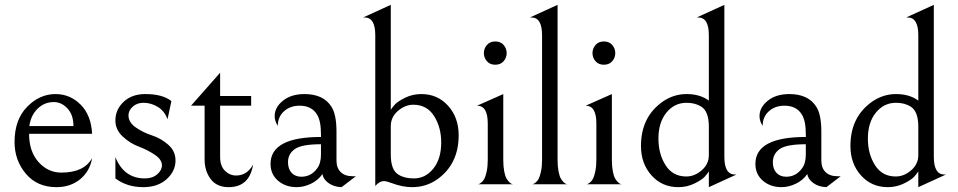

<svg xmlns="http://www.w3.org/2000/svg" viewBox="-20 -760 3952 792"><path d="M213 12Q133 12 86.5 -43.5Q40 -99 40 -174Q40 -266 91.5 -319Q143 -372 209 -372Q269 -372 312.5 -328.5Q356 -285 360 -208H100Q100 -135 139 -91.5Q178 -48 233 -48Q327 -48 360 -108Q351 -54 311 -21Q271 12 213 12ZM202 -339Q163 -339 135 -311.5Q107 -284 101 -240H283Q283 -286 258.5 -312.5Q234 -339 202 -339Z M571 12Q504 12 456 -24V-112Q491 -24 578 -24Q609 -24 628.5 -41Q648 -58 648 -78Q648 -102 618 -122Q588 -142 552 -155.5Q516 -169 486 -197Q456 -225 456 -263Q456 -308 490 -340Q524 -372 579 -372Q651 -372 687 -343L671 -268Q659 -302 631 -319Q603 -336 572 -336Q545 -336 527.5 -320Q510 -304 510 -284Q510 -255 540.5 -234Q571 -213 607 -201.5Q643 -190 673.5 -163.5Q704 -137 704 -98Q704 -54 667.5 -21Q631 12 571 12Z M923 12Q874 12 849 -21.5Q824 -55 824 -102V-324H768L888 -460V-364H1016V-324H888V-113Q888 -75 908 -55.5Q928 -36 954 -36Q999 -36 1024 -81Q1009 12 923 12Z M1389 12Q1357 11 1335 -5Q1313 -21 1310 -42Q1292 -16 1262.5 -2Q1233 12 1204 12Q1158 12 1127 -14.5Q1096 -41 1096 -84Q1096 -195 1304 -195V-206Q1304 -261 1288 -287Q1266 -324 1216 -324Q1177 -324 1151.5 -301Q1126 -278 1126 -241Q1113 -260 1113 -281Q1113 -317 1147 -344.5Q1181 -372 1236 -372Q1314 -372 1347 -320Q1368 -288 1368 -217V-98Q1368 -67 1385.5 -50Q1403 -33 1435 -33H1448ZM1304 -165Q1224 -165 1196 -145Q1168 -125 1168 -91Q1168 -63 1183 -47Q1198 -31 1223 -31Q1263 -31 1288 -65Q1304 -86 1304 -122Z M1528 -615Q1528 -688 1484 -688H1478L1592 -740V-307Q1598 -317 1609.5 -329.5Q1621 -342 1651.5 -357Q1682 -372 1718 -372Q1785 -372 1828.5 -323.5Q1872 -275 1872 -202Q1872 -82 1782 -19Q1737 12 1680 12Q1640 12 1595 -5Q1574 -13 1563 -13Q1546 -13 1528 7ZM1592 -122Q1592 -59 1623 -40Q1648 -24 1687 -24Q1735 -24 1767.5 -64.5Q1800 -105 1800 -172Q1800 -235 1770.5 -281.5Q1741 -328 1685 -328Q1651 -328 1621.5 -302.5Q1592 -277 1592 -240Z M2057.5 -507.5Q2045 -493 2023 -493Q2001 -493 1988.5 -507.5Q1976 -522 1976 -541Q1976 -560 1988.5 -574.5Q2001 -589 2023 -589Q2045 -589 2057.5 -574.5Q2070 -560 2070 -541Q2070 -522 2057.5 -507.5ZM1992 -251Q1992 -324 1948 -324L2056 -372V-100Q2056 -73 2060 -52.5Q2064 -32 2070 -22.5Q2076 -13 2082 -7.5Q2088 -2 2092 -1L2096 0H1952Q1954 0 1956.5 -1Q1959 -2 1966 -7.5Q1973 -13 1978 -22.5Q1983 -32 1987.5 -52.5Q1992 -73 1992 -100Z M2216 -615Q2216 -688 2172 -688H2166L2280 -740V-100Q2280 -73 2284 -52.5Q2288 -32 2294 -22.5Q2300 -13 2306 -7.5Q2312 -2 2316 -1L2320 0H2176Q2178 0 2180.5 -1Q2183 -2 2190 -7.5Q2197 -13 2202 -22.5Q2207 -32 2211.5 -52.5Q2216 -73 2216 -100Z M2505.5 -507.5Q2493 -493 2471 -493Q2449 -493 2436.5 -507.5Q2424 -522 2424 -541Q2424 -560 2436.5 -574.5Q2449 -589 2471 -589Q2493 -589 2505.5 -574.5Q2518 -560 2518 -541Q2518 -522 2505.5 -507.5ZM2440 -251Q2440 -324 2396 -324L2504 -372V-100Q2504 -73 2508 -52.5Q2512 -32 2518 -22.5Q2524 -13 2530 -7.5Q2536 -2 2540 -1L2544 0H2400Q2402 0 2404.5 -1Q2407 -2 2414 -7.5Q2421 -13 2426 -22.5Q2431 -32 2435.5 -52.5Q2440 -73 2440 -100Z M2904 -345V-615Q2904 -688 2860 -688H2854L2968 -740V-113Q2968 -40 3012 -40H3018L2904 12V-53Q2898 -43 2886.5 -30.5Q2875 -18 2844.5 -3Q2814 12 2778 12Q2711 12 2667.5 -36.5Q2624 -85 2624 -158Q2624 -278 2714 -341Q2759 -372 2812 -372Q2868 -372 2904 -345ZM2696 -188Q2696 -125 2725.5 -78.5Q2755 -32 2811 -32Q2845 -32 2874.5 -57.5Q2904 -83 2904 -120V-238Q2904 -300 2873 -320Q2848 -336 2812 -336Q2762 -336 2729 -295.5Q2696 -255 2696 -188Z M3389 12Q3357 11 3335 -5Q3313 -21 3310 -42Q3292 -16 3262.5 -2Q3233 12 3204 12Q3158 12 3127 -14.5Q3096 -41 3096 -84Q3096 -195 3304 -195V-206Q3304 -261 3288 -287Q3266 -324 3216 -324Q3177 -324 3151.5 -301Q3126 -278 3126 -241Q3113 -260 3113 -281Q3113 -317 3147 -344.5Q3181 -372 3236 -372Q3314 -372 3347 -320Q3368 -288 3368 -217V-98Q3368 -67 3385.5 -50Q3403 -33 3435 -33H3448ZM3304 -165Q3224 -165 3196 -145Q3168 -125 3168 -91Q3168 -63 3183 -47Q3198 -31 3223 -31Q3263 -31 3288 -65Q3304 -86 3304 -122Z M3768 -345V-615Q3768 -688 3724 -688H3718L3832 -740V-113Q3832 -40 3876 -40H3882L3768 12V-53Q3762 -43 3750.5 -30.5Q3739 -18 3708.5 -3Q3678 12 3642 12Q3575 12 3531.5 -36.5Q3488 -85 3488 -158Q3488 -278 3578 -341Q3623 -372 3676 -372Q3732 -372 3768 -345ZM3560 -188Q3560 -125 3589.5 -78.5Q3619 -32 3675 -32Q3709 -32 3738.5 -57.5Q3768 -83 3768 -120V-238Q3768 -300 3737 -320Q3712 -336 3676 -336Q3626 -336 3593 -295.5Q3560 -255 3560 -188Z"/></svg>

Font: Bellefair
Style: Regular
Weight: 400
Designer: Nick Shinn, Liron Lavi Turkenic
Foundry: Shinntype
Version: Version 1.003;PS 001.003;hotconv 1.0.88;makeotf.lib2.5.64775